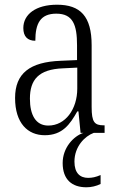

<svg xmlns="http://www.w3.org/2000/svg" viewBox="-20 -564 503 815"><path d="M170 10C245 10 277 -36 308 -91H313L322 0H334C292 14 246 63 246 128C246 199 286 231 347 231C367 231 389 226 407 217V179C386 188 371 191 354 191C320 191 296 171 296 122C296 58 340 14 378 0H424V-32H421C381 -32 369 -45 369 -110V-372C369 -495 321 -544 222 -544C132 -544 79 -503 79 -445C79 -409 97 -391 130 -391C130 -464 151 -506 219 -506C290 -506 307 -458 307 -372V-309L238 -306C107 -301 44 -253 44 -148C44 -41 98 10 170 10ZM185 -31C131 -31 107 -77 107 -145C107 -225 143 -270 248 -274L308 -277V-188C308 -101 258 -31 185 -31Z"/></svg>

Font: Noto Serif Myanmar Condensed Light
Style: Regular
Weight: 300
Width: 3
Designer: Ben Mitchell and the Monotype Design Team
Foundry: Monotype Imaging Inc.
Version: Version 2.106